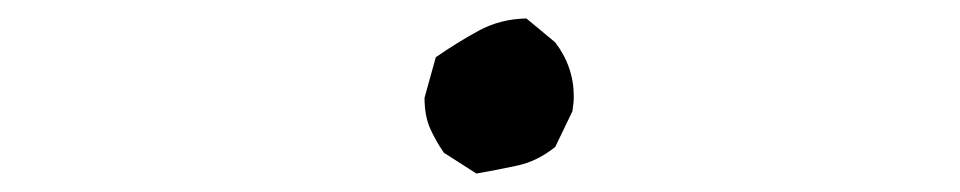

<svg xmlns="http://www.w3.org/2000/svg" viewBox="-20 -500 1040 208"><path d="M600.1 -379.4Q601.6 -388.7 601.6 -395.5Q601.6 -427.7 581.5 -454.1L550.3 -480Q522 -479.5 498.3 -466.6Q474.6 -453.6 452.1 -438L439.9 -394Q439.9 -374.5 446 -360.8Q452.1 -347.2 460.9 -334.5L496.1 -312Q518.6 -315.9 540.3 -320.6Q562 -325.2 581.5 -340.8Z"/></svg>

Font: Bakudai
Style: Light
Weight: 300
Version: Version 1.48